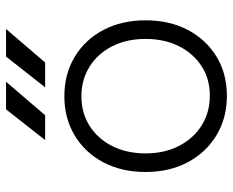

<svg xmlns="http://www.w3.org/2000/svg" viewBox="-86 -654 752 619"><g transform="rotate(-90 289.5 -344.0)"><path d="M291 12Q219 12 163.5 -21.5Q108 -55 76.5 -114Q45 -173 45 -250Q45 -327 76 -386Q107 -445 162.5 -478.5Q218 -512 289 -512Q361 -512 416.5 -478.5Q472 -445 503 -386Q534 -327 534 -250Q534 -173 503 -114Q472 -55 417 -21.5Q362 12 291 12ZM291 -43Q345 -43 386 -69.5Q427 -96 450.5 -142.5Q474 -189 474 -250Q474 -311 450.5 -357.5Q427 -404 385 -430.5Q343 -457 289 -457Q235 -457 193.5 -430.5Q152 -404 128.5 -357.5Q105 -311 105 -250Q105 -189 129 -142.5Q153 -96 195 -69.5Q237 -43 291 -43ZM318 -574 417 -700H506L398 -574ZM148 -574 247 -700H336L228 -574Z"/></g></svg>

Font: Figtree Light
Style: Regular
Weight: 300
Designer: Erik Kennedy
Foundry: Erik Kennedy
Version: Version 2.001;gftools[0.9.30]